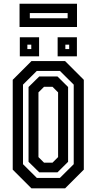

<svg xmlns="http://www.w3.org/2000/svg" viewBox="-20 -1036 531 1056"><path d="M153 0 50 -103V-597L153 -700H338L441 -597V-103L338 0ZM182.5 -57.5H309.5L385.5 -133V-570.5L309.5 -646H182.5L106.5 -570.5V-133ZM196 -88 137 -146V-557.5L196 -615.5H296L354.5 -557.5V-146L296 -88ZM222 -141.5H269L299.5 -172V-528L269 -558.5H222L191.5 -528V-172ZM297 -726V-831H403V-726ZM89 -726V-831H195V-726ZM130.5 -766H152V-790.5H130.5ZM339.5 -766H360.5V-790.5H339.5ZM87.5 -887.5V-1015.5H403.5V-887.5ZM144 -935.5H352V-964H144Z"/></svg>

Font: Tourney Condensed SemiBold
Style: Regular
Weight: 600
Width: 3
Designer: Tyler Finck
Foundry: Etcetera Type Co
Version: Version 1.010; ttfautohint (v1.8.3)